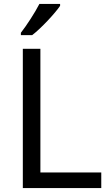

<svg xmlns="http://www.w3.org/2000/svg" viewBox="-20 -964 564 984"><path d="M288 -934V-944H182C159 -899 116 -833 87 -796V-784H145C192 -820 263 -897 288 -934ZM97 0H499V-80H187V-714H97Z"/></svg>

Font: Noto Sans Arabic UI
Style: Regular
Weight: 400
Designer: Monotype Design Team, Nadine Chahine and Nizar Qandah
Foundry: Monotype Imaging Inc.
Version: Version 2.010